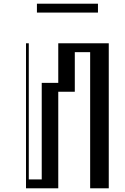

<svg xmlns="http://www.w3.org/2000/svg" viewBox="-20 -1018 678 1038"><path d="M120.6 -784H135.6V-48H205.6V-570H295V-784H568V0H467.4V-736H384.4V-522H295V0H120.6ZM179.6 -998H509.6V-950H179.6Z"/></svg>

Font: Facade Sud
Style: Regular
Weight: 100
Designer: Éléonore Fines
Foundry: Velvetyne Type Foundry
Version: Version 1.001;Glyphs 3.2 (3202)